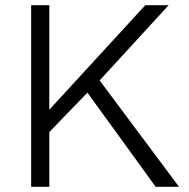

<svg xmlns="http://www.w3.org/2000/svg" viewBox="-20 -720 730 740"><path d="M630 -700H540L170 -297V-700H100V0H170V-211L317 -363L580 0H670L364 -410Z"/></svg>

Font: Gully Light
Style: Regular
Weight: 300
Designer: jaikishan Patel
Foundry: MagicType
Version: Version 1.000;Glyphs 3.2 (3242)